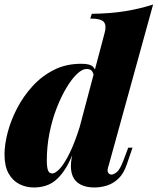

<svg xmlns="http://www.w3.org/2000/svg" viewBox="-21 -815 697 849"><path d="M460 -85Q451 -60 457 -51.5Q463 -43 472 -43Q481 -43 495 -53.5Q509 -64 525 -106L546 -162H565L540 -89Q526 -47 502.5 -25Q479 -3 451.5 5.5Q424 14 397 14Q333 14 307 -24Q293 -45 292.5 -78.5Q292 -112 306 -158L441 -667Q451 -701 439 -717Q427 -733 378 -733L385 -754Q467 -755 532 -765.5Q597 -776 656 -795ZM210 -48Q222 -48 239.5 -65Q257 -82 278 -120.5Q299 -159 321 -222Q343 -285 364 -376L349 -268Q320 -176 291.5 -113Q263 -50 225 -18Q187 14 128 14Q94 14 64.5 -1Q35 -16 17 -48Q-1 -80 -1 -132Q-1 -176 13 -229.5Q27 -283 54.5 -336Q82 -389 123 -434Q164 -479 217.5 -506Q271 -533 338 -533Q377 -533 389.5 -520.5Q402 -508 405 -488L397 -468Q393 -488 387 -499Q381 -510 361 -510Q343 -510 320 -488.5Q297 -467 273.5 -428Q250 -389 230 -338Q210 -287 198 -227.5Q186 -168 186 -105Q186 -77 191 -62.5Q196 -48 210 -48Z"/></svg>

Font: Playfair Display Black
Style: Italic
Weight: 900
Italic angle: -14°
Designer: Claus Eggers Sørensen
Foundry: Claus Eggers Sørensen
Version: Version 1.203